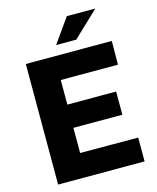

<svg xmlns="http://www.w3.org/2000/svg" viewBox="-134 -1021 909 1112"><g transform="rotate(-15 320.5 -464.5)"><path d="M74 0V-723H589.5L588.5 -581H245.5V-433.5H538V-294.5H244.5V-143.5L592.5 -143V0ZM375 -929H546L392.5 -783.5H272Z"/></g></svg>

Font: Public Sans ExtraBold
Style: Regular
Weight: 800
Designer: The Public Sans Project Authors: Dan O. Williams and USWDS (Libre Franklin designed by Pablo Impallari and Rodrigo Fuenz
Version: Version 1.007